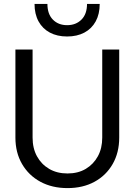

<svg xmlns="http://www.w3.org/2000/svg" viewBox="-20 -952 690 984"><path d="M326 12Q247 12 187 -20.5Q127 -53 93 -111.5Q59 -170 59 -247V-698H147V-247Q147 -192 169.5 -151Q192 -110 232 -86.5Q272 -63 326 -63Q380 -63 419.5 -86.5Q459 -110 481.5 -151Q504 -192 504 -247V-698H591V-247Q591 -170 557.5 -111.5Q524 -53 464.5 -20.5Q405 12 326 12ZM324 -765Q273 -765 235.5 -785Q198 -805 177.5 -842.5Q157 -880 157 -932H223Q223 -880 251 -851.5Q279 -823 324 -823Q369 -823 397.5 -851.5Q426 -880 426 -932H491Q491 -880 470.5 -842.5Q450 -805 412.5 -785Q375 -765 324 -765Z"/></svg>

Font: Azeret Mono Thin Light
Style: Regular
Weight: 300
Version: Version 1.002